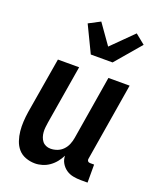

<svg xmlns="http://www.w3.org/2000/svg" viewBox="-145 -865 790 961"><g transform="rotate(20 250.0 -385.0)"><path d="M439 8H403Q382 8 361.5 4Q341 0 324.5 -11.5Q308 -23 297.5 -41Q287 -59 287 -80Q278 -62 265 -45.5Q252 -29 234.5 -16.5Q217 -4 197 2Q177 8 158 8Q132 8 108 -1Q84 -10 68.5 -28Q53 -46 45 -70Q37 -94 34.5 -119Q32 -144 33.5 -170Q35 -196 39 -222L89 -520H202L150 -207Q148 -194 146.5 -180.5Q145 -167 146 -154Q147 -141 151 -129Q155 -117 162.5 -107.5Q170 -98 181.5 -93Q193 -88 206 -88Q224 -88 241.5 -94.5Q259 -101 272 -114.5Q285 -128 292 -145Q299 -162 302 -180L358 -520H471L403 -108Q402 -104 402.5 -100Q403 -96 405.5 -93Q408 -90 411.5 -89Q415 -88 419 -88H439ZM235 -600 167 -741 228 -773 303 -667 415 -778 467 -736 351 -600Z"/></g></svg>

Font: Iosevka
Style: Bold Italic
Weight: 700
Italic angle: -9°
Monospace: yes
Designer: Belleve Invis
Foundry: Belleve Invis
Version: Version 32.5.0; ttfautohint (v1.8.4)